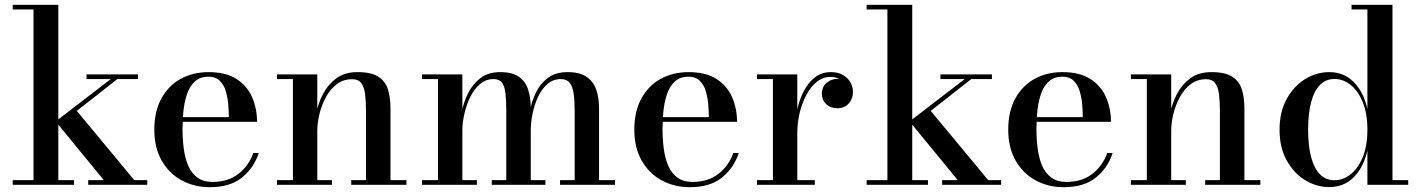

<svg xmlns="http://www.w3.org/2000/svg" viewBox="-20 -770 5920 800"><path d="M33 0V-19.5H119.5V-730.5H33V-750H223V-19.5H288.5V0ZM347.5 0V-19.5H412.5L212 -264L441.5 -440.5H340.5V-460H555V-440.5H469L300 -308L539.5 -19.5H593.5V0Z M854.5 10Q789.5 10 737 -18.5Q684.5 -47 653.8 -100.8Q623 -154.5 623 -230Q623 -305.5 652 -359Q681 -412.5 732.2 -441Q783.5 -469.5 849 -469.5Q921.5 -469.5 966 -440.5Q1010.5 -411.5 1030.8 -364.2Q1051 -317 1051 -262.5H690.5V-282H933.5Q933.5 -308.5 930.8 -337.8Q928 -367 920 -392.5Q912 -418 895 -434.2Q878 -450.5 849 -450.5Q816 -450.5 794.8 -433Q773.5 -415.5 761.8 -384.8Q750 -354 745.2 -315Q740.5 -276 740.5 -233Q740.5 -188.5 746 -148.5Q751.5 -108.5 765 -78Q778.5 -47.5 803 -29.8Q827.5 -12 865 -12Q931 -12 974 -46Q1017 -80 1035.5 -132.5H1058Q1038.5 -71 988.5 -30.5Q938.5 10 854.5 10Z M1302 -460V-19.5H1363V0H1134V-19.5H1200.5V-440.5H1134V-460ZM1607 -319.5V-19.5H1673.5V0H1443.5V-19.5H1505V-305Q1505 -347 1501.2 -377.2Q1497.5 -407.5 1485.2 -423.8Q1473 -440 1447.5 -440Q1410.5 -440 1383 -419Q1355.5 -398 1337.8 -365Q1320 -332 1311 -294.8Q1302 -257.5 1302 -224L1289 -222Q1289 -256 1297.5 -298.2Q1306 -340.5 1326.5 -379.5Q1347 -418.5 1381.8 -444Q1416.5 -469.5 1469.5 -469.5Q1527.5 -469.5 1556.8 -450.2Q1586 -431 1596.5 -397Q1607 -363 1607 -319.5Z M1906.5 -460V-19.5H1967V0H1738.5V-19.5H1805V-440.5H1738.5V-460ZM2191.5 -319.5V-19.5H2252.5V0H2029V-19.5H2089.5V-308Q2089.5 -350 2086.2 -379.8Q2083 -409.5 2071.8 -425Q2060.5 -440.5 2036.5 -440.5Q2004 -440.5 1979.5 -419.2Q1955 -398 1939 -365Q1923 -332 1914.8 -295.2Q1906.5 -258.5 1906.5 -227L1895.5 -225Q1895.5 -259 1903.2 -300.8Q1911 -342.5 1930.2 -381.2Q1949.5 -420 1982.2 -444.8Q2015 -469.5 2064.5 -469.5Q2114.5 -469.5 2142 -450.2Q2169.5 -431 2180.5 -397Q2191.5 -363 2191.5 -319.5ZM2476 -319.5V-19.5H2542.5V0H2313.5V-19.5H2374.5V-308Q2374.5 -350 2370.2 -379.8Q2366 -409.5 2353.8 -425Q2341.5 -440.5 2317 -440.5Q2284 -440.5 2260.2 -419.2Q2236.5 -398 2221.2 -365Q2206 -332 2198.8 -295.2Q2191.5 -258.5 2191.5 -227L2179 -225Q2179 -259 2186.2 -300.8Q2193.5 -342.5 2211.5 -381.2Q2229.5 -420 2262 -444.8Q2294.5 -469.5 2345.5 -469.5Q2395 -469.5 2423.5 -450.2Q2452 -431 2464 -397Q2476 -363 2476 -319.5Z M2854.5 10Q2789.5 10 2737 -18.5Q2684.5 -47 2653.8 -100.8Q2623 -154.5 2623 -230Q2623 -305.5 2652 -359Q2681 -412.5 2732.2 -441Q2783.5 -469.5 2849 -469.5Q2921.5 -469.5 2966 -440.5Q3010.5 -411.5 3030.8 -364.2Q3051 -317 3051 -262.5H2690.5V-282H2933.5Q2933.5 -308.5 2930.8 -337.8Q2928 -367 2920 -392.5Q2912 -418 2895 -434.2Q2878 -450.5 2849 -450.5Q2816 -450.5 2794.8 -433Q2773.5 -415.5 2761.8 -384.8Q2750 -354 2745.2 -315Q2740.5 -276 2740.5 -233Q2740.5 -188.5 2746 -148.5Q2751.5 -108.5 2765 -78Q2778.5 -47.5 2803 -29.8Q2827.5 -12 2865 -12Q2931 -12 2974 -46Q3017 -80 3035.5 -132.5H3058Q3038.5 -71 2988.5 -30.5Q2938.5 10 2854.5 10Z M3290.5 -214Q3290.5 -260 3299.8 -305Q3309 -350 3327.5 -387.2Q3346 -424.5 3374.5 -447Q3403 -469.5 3442 -469.5Q3471.5 -469.5 3492 -457.8Q3512.5 -446 3523.2 -427.2Q3534 -408.5 3534 -387Q3534 -359 3516.5 -339Q3499 -319 3469.5 -319Q3440.5 -319 3422.5 -336Q3404.5 -353 3404.5 -378Q3404.5 -408.5 3424.2 -425Q3444 -441.5 3469.5 -441.5Q3487.5 -441.5 3501.8 -434.2Q3516 -427 3524.5 -414.8Q3533 -402.5 3533 -387H3513.5Q3513.5 -404.5 3503.8 -418.5Q3494 -432.5 3477.2 -441Q3460.5 -449.5 3439.5 -449.5Q3409.5 -449.5 3384.2 -429.8Q3359 -410 3340.8 -376.2Q3322.5 -342.5 3312.2 -300.8Q3302 -259 3302 -214ZM3302 -460V-19.5H3375V0H3134V-19.5H3200.5V-440.5H3134V-460Z M3591 0V-19.5H3677.5V-730.5H3591V-750H3781V-19.5H3846.5V0ZM3905.5 0V-19.5H3970.5L3770 -264L3999.5 -440.5H3898.5V-460H4113V-440.5H4027L3858 -308L4097.5 -19.5H4151.5V0Z M4412.5 10Q4347.5 10 4295 -18.5Q4242.5 -47 4211.8 -100.8Q4181 -154.5 4181 -230Q4181 -305.5 4210 -359Q4239 -412.5 4290.2 -441Q4341.5 -469.5 4407 -469.5Q4479.5 -469.5 4524 -440.5Q4568.5 -411.5 4588.8 -364.2Q4609 -317 4609 -262.5H4248.5V-282H4491.5Q4491.5 -308.5 4488.8 -337.8Q4486 -367 4478 -392.5Q4470 -418 4453 -434.2Q4436 -450.5 4407 -450.5Q4374 -450.5 4352.8 -433Q4331.5 -415.5 4319.8 -384.8Q4308 -354 4303.2 -315Q4298.5 -276 4298.5 -233Q4298.5 -188.5 4304 -148.5Q4309.5 -108.5 4323 -78Q4336.5 -47.5 4361 -29.8Q4385.5 -12 4423 -12Q4489 -12 4532 -46Q4575 -80 4593.5 -132.5H4616Q4596.5 -71 4546.5 -30.5Q4496.5 10 4412.5 10Z M4860 -460V-19.5H4921V0H4692V-19.5H4758.5V-440.5H4692V-460ZM5165 -319.5V-19.5H5231.5V0H5001.5V-19.5H5063V-305Q5063 -347 5059.2 -377.2Q5055.5 -407.5 5043.2 -423.8Q5031 -440 5005.5 -440Q4968.5 -440 4941 -419Q4913.5 -398 4895.8 -365Q4878 -332 4869 -294.8Q4860 -257.5 4860 -224L4847 -222Q4847 -256 4855.5 -298.2Q4864 -340.5 4884.5 -379.5Q4905 -418.5 4939.8 -444Q4974.5 -469.5 5027.5 -469.5Q5085.5 -469.5 5114.8 -450.2Q5144 -431 5154.5 -397Q5165 -363 5165 -319.5Z M5518.5 9.5Q5465.5 9.5 5418.5 -19Q5371.5 -47.5 5341.5 -101Q5311.5 -154.5 5311.5 -229.5Q5311.5 -304.5 5341.5 -358.2Q5371.5 -412 5418.5 -440.8Q5465.5 -469.5 5518.5 -469.5Q5579.5 -469.5 5620.5 -428.2Q5661.5 -387 5677.5 -316V-730.5H5611.5V-750H5782V-19.5H5847.5V0H5677.5V-143Q5661.5 -72.5 5620.5 -31.5Q5579.5 9.5 5518.5 9.5ZM5540.5 -19Q5576 -19 5607.2 -43.5Q5638.5 -68 5658 -115Q5677.5 -162 5677.5 -229.5Q5677.5 -297 5658 -344.5Q5638.5 -392 5607.2 -416.5Q5576 -441 5540.5 -441Q5505 -441 5480.5 -416.8Q5456 -392.5 5443.2 -345Q5430.5 -297.5 5430.5 -229.5Q5430.5 -161.5 5443.2 -114.5Q5456 -67.5 5480.5 -43.2Q5505 -19 5540.5 -19Z"/></svg>

Font: Bodoni Moda Medium
Style: Regular
Weight: 500
Designer: Owen Earl
Foundry: indestructible type
Version: Version 2.005